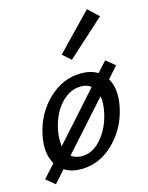

<svg xmlns="http://www.w3.org/2000/svg" viewBox="-115 -770 681 883"><g transform="rotate(-15 226.0 -328.5)"><path d="M436 -652 259 -492 220 -527 386 -699ZM449 -415 401 -361Q432 -309 415 -225Q395 -128 327 -61.5Q259 5 171 5Q124 5 92 -16L40 42L-2 7L54 -55Q22 -108 39 -192Q59 -290 127.5 -355.5Q196 -421 283 -421Q330 -421 362 -401L406 -450ZM114 -197Q106 -158 111 -120L315 -348Q296 -363 266 -363Q214 -363 171.5 -317.5Q129 -272 114 -197ZM340 -221Q349 -264 343 -296L139 -68Q160 -52 189 -52Q243 -52 284.5 -101.5Q326 -151 340 -221Z"/></g></svg>

Font: EauTestInfant Medium
Style: Italic
Weight: 500
Italic angle: -12°
Designer: Christian Thalmann (Catharsis Fonts)
Version: Version 0.001;PS 000.001;hotconv 1.0.88;makeotf.lib2.5.64775